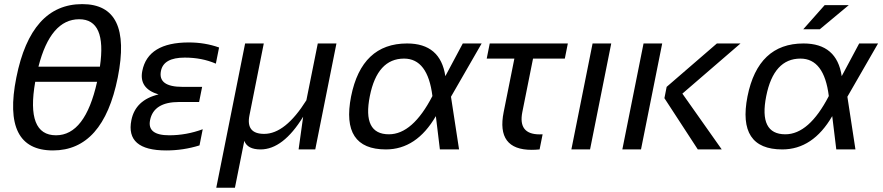

<svg xmlns="http://www.w3.org/2000/svg" viewBox="-20 -723 4274 929"><path d="M150.4 -327.1Q105 -68.4 251 -68.4Q392.1 -68.4 449.7 -327.1ZM463.4 -400.4Q497.1 -629.9 363.3 -629.9Q224.6 -629.9 166 -400.4ZM59.1 -348.1Q129.9 -703.1 377.9 -703.1Q620.6 -703.1 549.8 -348.1Q479 4.9 236.3 4.9Q-11.7 4.9 59.1 -348.1Z M1024.4 -415Q957 -444.3 874 -444.3Q771.5 -444.3 758.8 -379.9Q743.2 -302.7 862.8 -302.7H958L943.4 -229.5H846.7Q723.6 -229.5 706.1 -141.6Q691.4 -68.4 798.8 -68.4Q881.8 -68.4 960.9 -97.7L945.3 -19.5Q867.2 4.9 784.2 4.9Q586.4 4.9 615.7 -141.6Q635.3 -239.3 747.1 -266.1Q651.4 -294.9 668.5 -379.9Q695.8 -517.6 893.6 -517.6Q971.7 -517.6 1040 -493.2Z M1162.1 -41.5 1116.7 185.5H1026.4L1166 -512.7H1256.3L1187 -165Q1168.9 -75.2 1258.3 -75.2Q1360.4 -75.2 1462.4 -237.8L1517.6 -512.7H1607.9L1505.4 0H1424.8L1446.8 -158.2Q1349.6 0 1240.7 0Q1177.2 0 1162.1 -41.5Z M1678.7 -256.3Q1730 -512.7 1949.7 -512.7Q2111.3 -512.7 2134.8 -354.5L2219.2 -512.7H2310.5L2162.1 -254.9L2201.2 0H2108.4L2088.9 -161.1Q1995.1 0 1847.2 0Q1628.4 0 1678.7 -256.3ZM1861.8 -73.2Q1976.6 -73.2 2072.3 -258.3Q2049.8 -439.5 1935.1 -439.5Q1805.7 -439.5 1769.5 -258.3Q1732.4 -73.2 1861.8 -73.2Z M2349.6 -512.7H2727.5L2712.9 -439.5H2559.1L2507.3 -180.7Q2485.8 -72.8 2591.3 -72.8Q2598.1 -72.8 2605.5 -73.2L2590.8 0Q2570.3 2 2552.7 2Q2380.4 2 2417 -180.7L2468.8 -439.5H2335Z M2937.5 -512.7 2835 0H2744.6L2847.2 -512.7Z M3563 -512.7 3281.7 -270 3472.2 0H3356.4L3194.8 -248L3205.6 -302.7L3448.7 -512.7ZM3184.1 -512.7 3081.5 0H2991.2L3093.8 -512.7Z M3596.7 -256.3Q3647.9 -512.7 3867.7 -512.7Q4029.3 -512.7 4052.7 -354.5L4137.2 -512.7H4228.5L4080.1 -254.9L4119.1 0H4026.4L4006.8 -161.1Q3913.1 0 3765.1 0Q3546.4 0 3596.7 -256.3ZM3779.8 -73.2Q3894.5 -73.2 3990.2 -258.3Q3967.8 -439.5 3853 -439.5Q3723.6 -439.5 3687.5 -258.3Q3650.4 -73.2 3779.8 -73.2ZM3970.2 -698.2H4086.9L3946.8 -581.5H3866.7Z"/></svg>

Font: Sansation
Style: Italic
Weight: 400
Designer: Bernd Montag
Version: Version 1.301